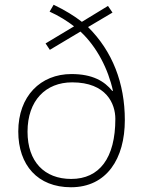

<svg xmlns="http://www.w3.org/2000/svg" viewBox="-20 -779 604 809"><path d="M206 -759 189 -730C227 -713 264 -690 292 -668L172 -596L190 -569L319 -646C388 -582 436 -488 456 -396H453C420 -437 370 -467 281 -467C151 -467 57 -374 57 -225C57 -83 139 10 279 10C430 10 506 -111 506 -273C506 -428 454 -563 351 -665L454 -726L435 -754L325 -687C293 -712 254 -736 206 -759ZM284 -432C429 -432 466 -341 466 -278C466 -113 399 -25 280 -25C167 -25 96 -98 96 -224C96 -356 173 -432 284 -432Z"/></svg>

Font: Noto Sans Thai Looped ExtraLight
Style: Regular
Weight: 200
Designer: Sasikarn Vongin, Ben Mitchell
Foundry: The Fontpad Ltd
Version: Version 1.001